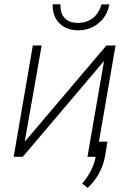

<svg xmlns="http://www.w3.org/2000/svg" viewBox="-20 -744 627 911"><path d="M484.4 -527.8 97.2 -71.3 177.7 -528.3H135.7L44.9 0H87.9L473.6 -454.6L395 0H437L528.3 -528.3ZM499 -723.1H461.4Q456.5 -704.6 447.3 -689Q438 -673.3 425.8 -662.1Q411.1 -649.4 392.1 -642.6Q373 -635.7 350.1 -635.3Q329.6 -635.3 314.2 -640.6Q298.8 -646 288.6 -656.7Q276.9 -668 271.5 -684.8Q266.1 -701.7 267.1 -723.6H230Q229 -695.8 237.1 -673.1Q245.1 -650.4 260.7 -634.8Q276.4 -618.2 299.1 -609.4Q321.8 -600.6 350.1 -600.1Q378.9 -600.1 403.8 -608.9Q428.7 -617.7 447.8 -634.3Q467.3 -649.9 480.5 -672.6Q493.7 -695.3 499 -723.1ZM478.5 -2 489.7 -71.8H446.3L434.1 -1Q426.8 36.1 410.4 67.4Q394 98.6 370.1 127L396 147.5Q411.1 133.3 424.1 117.2Q437 101.1 446.8 84Q458 64 466.1 42.5Q474.1 21 478.5 -2Z"/></svg>

Font: Roboto Mono ExtraLight
Style: Italic
Weight: 250
Italic angle: -10°
Monospace: yes
Designer: Google
Version: Version 3.000